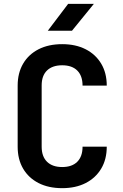

<svg xmlns="http://www.w3.org/2000/svg" viewBox="-20 -970 640 1000"><path d="M304 10Q233 10 181 -16.5Q129 -43 100.5 -91.5Q72 -140 72 -206V-524Q72 -590 100.5 -638.5Q129 -687 181 -713.5Q233 -740 304 -740Q374 -740 426 -713.5Q478 -687 507 -638.5Q536 -590 536 -524H410Q410 -575 382.5 -602.5Q355 -630 304 -630Q253 -630 225 -603Q197 -576 197 -525V-206Q197 -155 225 -127.5Q253 -100 304 -100Q355 -100 382.5 -127.5Q410 -155 410 -206H536Q536 -140 507 -91.5Q478 -43 426 -16.5Q374 10 304 10ZM229 -810 335 -950H469L355 -810Z"/></svg>

Font: NKDuy Mono
Style: Bold
Weight: 700
Monospace: yes
Designer: NKDuy
Foundry: NKDuy
Version: Version 2.251; ttfautohint (v1.8.4.7-5d5b)